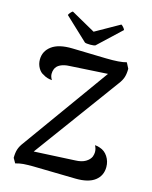

<svg xmlns="http://www.w3.org/2000/svg" viewBox="-132 -983 848 1074"><g transform="rotate(15 292.5 -446.0)"><path d="M560 -106Q560 -56 522.5 -27Q485 2 411 1L162 -4Q127 -4 107 -2.5Q87 -1 62 6L46 -22Q46 -51 52.5 -71.5Q59 -92 76 -114L434 -612L214 -599Q184 -598 162.5 -587.5Q141 -577 134 -558Q129 -546 129 -531Q129 -514 140 -497Q110 -499 89 -513Q70 -521 57.5 -543Q45 -565 45 -591Q45 -640 85.5 -670Q126 -700 205 -698L400 -693Q482 -691 519 -702L536 -669Q536 -640 529.5 -619.5Q523 -599 506 -577L145 -85L382 -97Q419 -98 441.5 -111.5Q464 -125 472 -144Q477 -159 477 -170Q477 -190 467 -208Q483 -207 496 -202Q525 -193 542.5 -166Q560 -139 560 -106ZM296 -744Q272 -744 264 -748L132 -872Q133 -877 140.5 -886Q148 -895 154 -898L295 -819L435 -898Q441 -895 448.5 -886Q456 -877 457 -872L325 -748Q317 -744 296 -744Z"/></g></svg>

Font: Arima Madurai
Style: Bold
Weight: 700
Designer: Joana Correia and Natanael Gama
Foundry: NDISCOVER
Version: Version 1.019